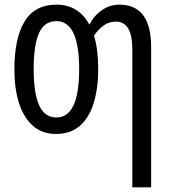

<svg xmlns="http://www.w3.org/2000/svg" viewBox="-20 -567 734 827"><path d="M403 -269Q403 -186 383.5 -123Q364 -60 324 -25Q284 10 221 10Q162 10 122 -25Q82 -60 62 -122.5Q42 -185 42 -269Q42 -402 86 -474.5Q130 -547 223 -547Q318 -547 365 -461Q385 -500 419 -523.5Q453 -547 494 -547Q631 -547 631 -364V240H550V-354Q550 -474 479 -474Q448 -474 423.5 -455Q399 -436 385 -413Q403 -355 403 -269ZM125 -269Q125 -166 148.5 -113.5Q172 -61 223 -61Q321 -61 321 -269Q321 -476 223 -476Q171 -476 148 -424.5Q125 -373 125 -269Z"/></svg>

Font: Noto Sans ExtraCondensed
Style: Regular
Weight: 400
Width: 2
Designer: Monotype Design Team
Foundry: Monotype Imaging Inc.
Version: Version 2.013; ttfautohint (v1.8.4.7-5d5b)